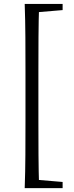

<svg xmlns="http://www.w3.org/2000/svg" viewBox="-20 -798 384 991"><path d="M107.5 172.9Q110.5 88.8 111 2Q111.5 -84.8 111.5 -171.8V-432.8Q111.5 -518.8 111 -605.2Q110.5 -691.7 107.5 -777.6H182Q179.2 -693.6 178.7 -606.7Q178.2 -519.9 178.2 -432.9V-171.9Q178.2 -86.1 178.7 0.5Q179.2 87.1 182 172.9ZM144 172.9V129.4H163.5L303.2 141.2V172.9ZM144 -734.1V-777.6H303.2V-745.9L163.5 -734.1Z"/></svg>

Font: Noto Serif SC
Style: Regular
Weight: 200
Designer: Ryoko NISHIZUKA 西塚涼子 (kana & ideographs); Frank Grießhammer (Latin, Greek & Cyrillic); Wenlong ZHANG 张文龙 (bopomofo); San
Foundry: Adobe
Version: Version 2.001;hotconv 1.1.0;makeotfexe 2.6.0